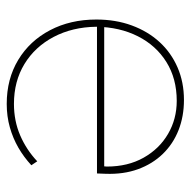

<svg xmlns="http://www.w3.org/2000/svg" viewBox="-18 -552 580 585"><g transform="rotate(90 272.5 -260.0)"><path d="M297 10Q221 10 163 -25Q105 -60 72.5 -122Q40 -184 40 -263Q40 -322 58 -371Q76 -420 108.5 -455.5Q141 -491 186 -510.5Q231 -530 285 -530Q335 -530 377 -513.5Q419 -497 449.5 -465.5Q480 -434 496 -390Q512 -346 510 -291L509 -265H52V-287H498L486 -270L488 -295Q488 -359 461 -407Q434 -455 388.5 -481.5Q343 -508 288 -508Q220 -508 169.5 -476.5Q119 -445 91 -389.5Q63 -334 62 -263Q63 -190 93 -133Q123 -76 175.5 -44Q228 -12 297 -12Q349 -12 393 -31Q437 -50 472 -83L484 -65Q459 -42 430.5 -25.5Q402 -9 368.5 0.5Q335 10 297 10Z"/></g></svg>

Font: Lexend Deca Thin
Style: Regular
Weight: 250
Designer: Bonnie Shaver-Troup, Thomas Jockin
Foundry: Lexend
Version: Version 1.007